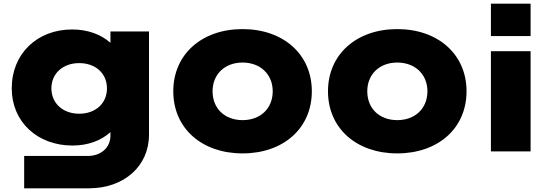

<svg xmlns="http://www.w3.org/2000/svg" viewBox="-20 -820 2981 1040"><path d="M258.4 -341.6C258.4 -421.8 320.8 -478.2 408.9 -478.2C498 -478.2 559.4 -421.8 559.4 -341.6C559.4 -260.4 498 -204 408.9 -204C320.8 -204 258.4 -260.4 258.4 -341.6ZM110.9 200H464.4C651.5 199 787.1 80.2 787.1 -90.1V-649.5H578.2V-588.1C526.7 -633.7 455.4 -660.4 370.3 -660.4C182.2 -660.4 43.6 -529.7 43.6 -341.6C43.6 -159.4 183.2 -31.7 372.3 -31.7C457.4 -31.7 526.7 -58.4 578.2 -104V-85.1C578.2 -19.8 526.7 24.8 454.5 24.8H110.9Z M1131.4 -325.7C1131.4 -417.8 1197.8 -481.2 1293.8 -481.2C1389.9 -481.2 1457.2 -417.8 1457.2 -325.7C1457.2 -231.7 1389.9 -169.3 1293.8 -169.3C1197.8 -169.3 1131.4 -231.7 1131.4 -325.7ZM1293.8 10.9C1514.6 10.9 1669.1 -124.8 1669.1 -325.7C1669.1 -525.7 1514.6 -662.4 1293.8 -662.4C1073 -662.4 918.6 -525.7 918.6 -325.7C918.6 -124.8 1073 10.9 1293.8 10.9Z M1969.4 -325.7C1969.4 -417.8 2035.8 -481.2 2131.8 -481.2C2227.9 -481.2 2295.2 -417.8 2295.2 -325.7C2295.2 -231.7 2227.9 -169.3 2131.8 -169.3C2035.8 -169.3 1969.4 -231.7 1969.4 -325.7ZM2131.8 10.9C2352.6 10.9 2507.1 -124.8 2507.1 -325.7C2507.1 -525.7 2352.6 -662.4 2131.8 -662.4C1911 -662.4 1756.6 -525.7 1756.6 -325.7C1756.6 -124.8 1911 10.9 2131.8 10.9Z M2639.1 -624.8H2854V-800H2639.1ZM2639.1 0H2854V-542.6H2639.1Z"/></svg>

Font: Calandify
Style: Semi Bold
Weight: 700
Designer: Brittany Allen
Foundry: Brittany Allen
Version: Version 1.0; ttfautohint (v1.8.4.7-5d5b)